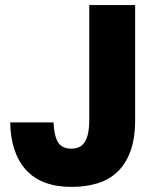

<svg xmlns="http://www.w3.org/2000/svg" viewBox="-20 -720 610 753"><path d="M260 13Q202 13 157.5 -3.5Q113 -20 83 -52.5Q53 -85 37 -132Q21 -179 20 -240H190Q192 -189 207 -163Q222 -137 260 -137Q277 -137 290 -143Q303 -149 312 -162.5Q321 -176 325.5 -197.5Q330 -219 330 -250V-700H510V-250Q510 -178 492 -128Q474 -78 441 -46.5Q408 -15 362 -1Q316 13 260 13Z"/></svg>

Font: Golos Text VF
Style: Regular
Weight: 400
Designer: A.Korolkova, Vitaly Kuzmin
Foundry: ParaType Ltd
Version: Version 2.003